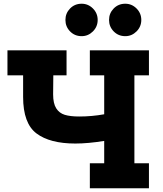

<svg xmlns="http://www.w3.org/2000/svg" viewBox="-20 -1010 874 1030"><path d="M701 -606V-134H779V0H462V-134H539V-254Q452 -240 384 -240Q248 -240 176 -294Q104 -348 104 -490V-606H20V-740H337V-606H266L265 -504Q265 -455 281.5 -429Q298 -403 327.5 -394Q357 -385 405 -385Q473 -385 539 -397V-606H462V-740H779V-606ZM331 -903Q331 -939 356 -964.5Q381 -990 418 -990Q453 -990 478.5 -964.5Q504 -939 504 -903Q504 -867 478.5 -841.5Q453 -816 418 -816Q381 -816 356 -841.5Q331 -867 331 -903ZM565 -903Q565 -939 590 -964.5Q615 -990 652 -990Q687 -990 712.5 -964.5Q738 -939 738 -903Q738 -867 712.5 -841.5Q687 -816 652 -816Q615 -816 590 -841.5Q565 -867 565 -903Z"/></svg>

Font: Arvo
Style: Bold
Weight: 700
Designer: Anton Koovit (Cyrillic Expansion: Cyreal)
Foundry: Anton Koovit, Yassin Baggar
Version: Version 3.000